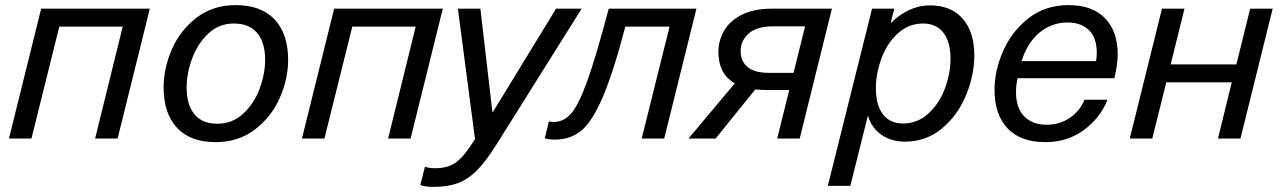

<svg xmlns="http://www.w3.org/2000/svg" viewBox="-20 -542 5013 751"><path d="M352 0 460 -438H212L103 0H15L141 -508H566L440 0Z M1107 -308Q1107 -233 1074 -158.5Q1041 -84 976.5 -35Q912 14 823 14Q725 14 672.5 -42Q620 -98 620 -200Q620 -275 652.5 -349.5Q685 -424 749 -473Q813 -522 902 -522Q1001 -522 1054 -466Q1107 -410 1107 -308ZM710 -200Q710 -132 740.5 -95Q771 -58 830 -58Q889 -58 931.5 -97.5Q974 -137 995.5 -195Q1017 -253 1017 -308Q1017 -376 986 -413Q955 -450 895 -450Q836 -450 794.5 -410.5Q753 -371 731.5 -313Q710 -255 710 -200Z M1498 0 1606 -438H1358L1249 0H1161L1287 -508H1712L1586 0Z M1676 189Q1644 189 1624 182L1642 110Q1658 116 1682 116Q1716 116 1740.5 106Q1765 96 1787 72Q1809 48 1838 2L1771 -508H1859L1906 -104H1908L2155 -508H2255L1922 23Q1881 89 1845.5 124.5Q1810 160 1770.5 174.5Q1731 189 1676 189Z M2490 0 2599 -438H2426Q2378 -255 2336.5 -159.5Q2295 -64 2252.5 -30Q2210 4 2151 4Q2125 4 2111 -1L2127 -67Q2137 -65 2146 -65Q2185 -65 2214 -98Q2243 -131 2277 -225Q2311 -319 2361 -508H2704L2578 0Z M3108 0H3020L3067 -190H2977Q2960 -190 2934 -192L2779 0H2673L2854 -216Q2790 -253 2790 -339Q2790 -382 2811.5 -420.5Q2833 -459 2880 -483.5Q2927 -508 2998 -508H3234ZM3005 -439Q2940 -439 2908.5 -411Q2877 -383 2877 -342Q2877 -302 2904.5 -279.5Q2932 -257 2988 -257H3084L3129 -439Z M3791 -325Q3791 -249 3759 -170.5Q3727 -92 3665 -40Q3603 12 3520 12Q3466 12 3427.5 -15Q3389 -42 3376 -87H3374L3306 185H3218L3391 -508H3478L3464 -453H3466Q3496 -484 3535.5 -502.5Q3575 -521 3617 -521Q3700 -521 3745.5 -469Q3791 -417 3791 -325ZM3406 -197Q3406 -131 3433.5 -95Q3461 -59 3512 -59Q3569 -59 3611.5 -98Q3654 -137 3676 -196Q3698 -255 3698 -312Q3698 -378 3670 -414Q3642 -450 3591 -450Q3534 -450 3491.5 -411Q3449 -372 3427.5 -313Q3406 -254 3406 -197Z M3954 -183Q3954 -119 3986.5 -86.5Q4019 -54 4074 -54Q4125 -54 4164.5 -81Q4204 -108 4222 -152H4312Q4284 -81 4219.5 -33.5Q4155 14 4069 14Q3972 14 3921 -40Q3870 -94 3870 -191Q3870 -266 3904 -343Q3938 -420 4003.5 -471Q4069 -522 4159 -522Q4253 -522 4302.5 -470.5Q4352 -419 4352 -328Q4352 -294 4339 -236H3960Q3954 -206 3954 -183ZM3976 -303H4267Q4270 -319 4270 -336Q4270 -394 4239.5 -424Q4209 -454 4155 -454Q4094 -454 4046 -414.5Q3998 -375 3976 -303Z M4744 0 4798 -220H4542L4487 0H4399L4525 -508H4613L4559 -290H4816L4870 -508H4958L4832 0Z"/></svg>

Font: CST
Style: Italic
Weight: 400
Italic angle: -14°
Version: Version 1.00